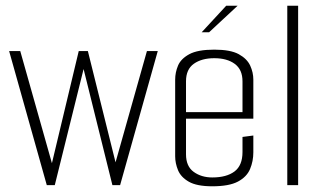

<svg xmlns="http://www.w3.org/2000/svg" viewBox="-20 -649 1129 673"><path d="M12 -470H51L162 -77L256 -470H288L385 -80L495 -470H533L401 0H374L273 -407L172 0H144Z M724 4Q670 4 642 -12Q614 -28 604 -52.5Q594 -77 594 -101V-370Q594 -395 604 -419Q614 -443 643.5 -459Q673 -475 731 -475Q788 -475 817 -459Q846 -443 857 -419Q868 -395 868 -370V-252L830 -250V-364Q830 -405 803 -425Q776 -445 731 -445Q687 -445 659.5 -425.5Q632 -406 632 -364V-108Q632 -66 659 -46.5Q686 -27 724 -27Q774 -27 802 -48Q830 -69 830 -116V-169L868 -174V-115Q868 -84 856.5 -56.5Q845 -29 814 -12.5Q783 4 724 4ZM602 -233V-256H868V-233ZM687 -536 773 -629H813L713 -536Z M987 -629H1025V0H987Z"/></svg>

Font: Smooch Sans Thin Light
Style: Regular
Weight: 300
Version: Version 1.010